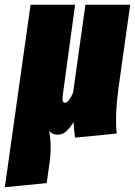

<svg xmlns="http://www.w3.org/2000/svg" viewBox="-65 -554 561 798"><path d="M426.8 -183.1Q412.6 -78.1 419.9 1L247.1 18.1Q241.2 -19 241.2 -46.9Q222.7 -18.1 207.8 -6.1Q192.9 5.9 173.8 5.9Q152.8 5.9 139.2 -9.8Q150.9 51.8 141.1 122.1L128.9 207L-44.9 224.1L62 -534.2H247.1L196.8 -165Q193.8 -143.6 195.8 -135.3Q197.8 -127 205.1 -127Q220.2 -127 238.8 -168.9L290 -534.2H476.1Z"/></svg>

Font: Fira Sans Compressed Heavy
Style: Italic
Weight: 900
Width: 3
Italic angle: -8°
Designer: Carrois Corporate & Edenspiekermann AG
Foundry: Carrois Corporate GbR & Edenspiekermann AG
Version: Version 4.203;PS 004.203;hotconv 1.0.88;makeotf.lib2.5.64775